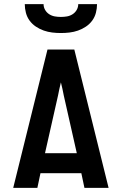

<svg xmlns="http://www.w3.org/2000/svg" viewBox="-20 -910 590 930"><path d="M44 0 210 -670H340L506 0H389L374 -71H176L161 0ZM198 -168H352L289 -447Q286 -463 282.5 -479Q279 -495 275 -511Q271 -495 267.5 -479Q264 -463 261 -447ZM275 -750Q254 -750 233 -752.5Q212 -755 192 -762Q172 -769 154 -781Q136 -793 123.5 -810Q111 -827 105.5 -848Q100 -869 100 -890H191Q191 -875 198.5 -862Q206 -849 218.5 -841Q231 -833 245.5 -830.5Q260 -828 275 -828Q290 -828 304.5 -830.5Q319 -833 331.5 -841Q344 -849 351.5 -862Q359 -875 359 -890H450Q450 -869 444.5 -848Q439 -827 426.5 -810Q414 -793 396 -781Q378 -769 358 -762Q338 -755 317 -752.5Q296 -750 275 -750Z"/></svg>

Font: Lode
Style: Bold
Weight: 700
Monospace: yes
Designer: Belleve Invis
Foundry: Belleve Invis
Version: Version 29.2.0; ttfautohint (v1.8.3)